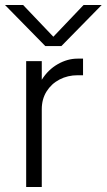

<svg xmlns="http://www.w3.org/2000/svg" viewBox="-50 -743 424 763"><path d="M194 -560H130L-30 -723H42L162 -597L282 -723H354ZM54 -500H116V-426Q141 -466 179.5 -488Q218 -510 258 -510H280V-444H259Q219 -444 186.5 -427Q154 -410 135 -379.5Q116 -349 116 -309V0H54Z"/></svg>

Font: Overused Grotesk Book
Style: Regular
Weight: 350
Version: Version 0.003